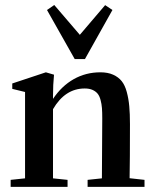

<svg xmlns="http://www.w3.org/2000/svg" viewBox="-20 -728 603 748"><path d="M271 -498 163.1 -689 191.4 -708.5 291 -592.3 389.6 -708 418 -689 311 -498ZM21.5 0V-27.3L77.6 -33.2V-369.6L27.8 -381.8V-402.8L158.7 -446.3L190.4 -437Q186.5 -397.9 186.5 -354.5V-342.8Q220.2 -393.1 267.3 -419.7Q314.5 -446.3 371.1 -446.3Q399.9 -446.3 420.7 -437Q441.4 -427.7 454.1 -411.9Q466.8 -396 473.9 -369.6Q481 -343.3 483.6 -314.2Q486.3 -285.2 486.3 -244.1Q486.3 -102.1 484.9 -33.7L543 -27.3V0H321.3V-27.3L377 -33.2Q378.4 -260.3 378.4 -266.6Q378.4 -290.5 377.2 -306.6Q376 -322.8 371.8 -338.4Q367.7 -354 360.4 -363Q353 -372.1 340.6 -377.7Q328.1 -383.3 310.1 -383.3Q233.4 -383.3 186.5 -302.7V-33.2L243.2 -27.3V0Z"/></svg>

Font: Elstob SemiBold
Style: Regular
Weight: 600
Designer: Peter S. Baker
Version: Version 1.015